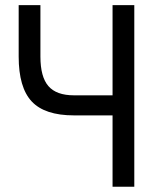

<svg xmlns="http://www.w3.org/2000/svg" viewBox="-20 -713 626 733"><path d="M262.2 -272.5Q150.9 -272.5 101.1 -325.7Q51.3 -378.9 51.3 -497.1V-693.4H134.3V-497.1Q134.3 -419.4 164.8 -384.3Q195.3 -349.1 262.2 -349.1H409.7V-693.4H492.7V0H409.7V-272.5Z"/></svg>

Font: Cascadia Code NF SemiLight
Style: Regular
Weight: 350
Monospace: yes
Designer: Aaron Bell
Foundry: Saja Typeworks
Version: Version 2404.023; ttfautohint (v1.8.4)